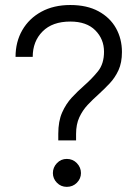

<svg xmlns="http://www.w3.org/2000/svg" viewBox="-20 -732 556 766"><path d="M212.5 -172V-198Q212.5 -248.5 227.8 -283Q243 -317.5 266.5 -342.8Q290 -368 314.5 -389.5Q346.5 -417.5 370.8 -447.5Q395 -477.5 395 -525.5Q395 -576 360.2 -611Q325.5 -646 260.5 -646Q189 -646 149.8 -606.5Q110.5 -567 110.5 -505H42Q42 -565 69 -611.8Q96 -658.5 145 -685.2Q194 -712 260.5 -712Q327 -712 373 -687Q419 -662 442.8 -619.5Q466.5 -577 466.5 -524.5Q466.5 -482 452.8 -452Q439 -422 417.5 -399.2Q396 -376.5 373 -355.5Q350.5 -335.5 330 -313.8Q309.5 -292 296.5 -264Q283.5 -236 283.5 -197.5V-172ZM246.5 13.5Q223 13.5 207 -3Q191 -19.5 191 -41.5Q191 -64 207 -81Q223 -98 246.5 -98Q270.5 -98 286.8 -81Q303 -64 303 -41.5Q303 -19.5 286.8 -3Q270.5 13.5 246.5 13.5Z"/></svg>

Font: Overpass Light
Style: Regular
Weight: 300
Designer: Delve Withrington, Dave Bailey, Thomas Jockin
Foundry: Delve Fonts LLC
Version: Version 4.000; ttfautohint (v1.8.3)